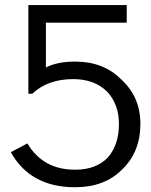

<svg xmlns="http://www.w3.org/2000/svg" viewBox="-20 -747 606 770"><path d="M23.4 -136.7 89.8 -171.9Q152.3 -66.4 281.2 -66.4Q367.2 -66.4 414.1 -117.2Q457 -168 457 -250Q457 -328.1 410.2 -378.9Q359.4 -429.7 273.4 -429.7Q171.9 -429.7 109.4 -371.1H93.8V-726.6H488.3V-656.2H164.1V-476.6Q210.9 -500 281.2 -500Q394.5 -500 464.8 -429.7Q543 -359.4 543 -250Q543 -136.7 468.8 -66.4Q398.4 3.9 281.2 3.9Q101.6 3.9 23.4 -136.7Z"/></svg>

Font: 和音 by 宁静之雨，公众号njzyshare
Style: Regular
Weight: 400
Designer: Steve Matteson
Foundry: Ascender Corporation
Version: Version 6.00;June 8, 2018;FontCreator 11.0.0.2388 32-bit